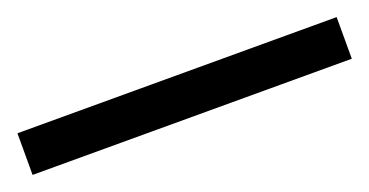

<svg xmlns="http://www.w3.org/2000/svg" viewBox="-25 -936 549 286"><g transform="rotate(-20 250.0 -793.0)"><path d="M503 -760V-826H-3V-760Z"/></g></svg>

Font: Noto Sans Osage
Style: Regular
Weight: 400
Designer: Monotype Design Team
Foundry: Monotype Imaging Inc.
Version: Version 2.002